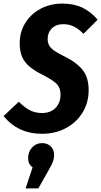

<svg xmlns="http://www.w3.org/2000/svg" viewBox="-47 -730 565 1072"><path d="M498 -620 419 -541Q393 -568 366 -581.5Q339 -595 307 -595Q266 -595 242.5 -571.5Q219 -548 219 -512Q219 -482 238 -462Q257 -442 315 -414Q383 -380 415.5 -338Q448 -296 448 -227Q448 -158 414.5 -102.5Q381 -47 321.5 -15Q262 17 187 17Q54 17 -27 -82L58 -162Q90 -130 119.5 -114.5Q149 -99 188 -99Q235 -99 263 -127.5Q291 -156 291 -202Q291 -239 270 -261Q249 -283 191 -312Q122 -346 92.5 -385Q63 -424 63 -488Q63 -551 94 -601.5Q125 -652 179.5 -681Q234 -710 302 -710Q366 -710 413.5 -687Q461 -664 498 -620ZM255 134Q255 156 247.5 175Q240 194 219 230L167 322H96L135 204Q110 187 110 154Q110 117 132.5 93Q155 69 188 69Q218 69 236.5 87.5Q255 106 255 134Z"/></svg>

Font: Fira Sans Extra Condensed
Style: Bold Italic
Weight: 700
Width: 3
Italic angle: -8°
Designer: Carrois Corporate & Edenspiekermann AG
Foundry: Carrois Corporate GbR & Edenspiekermann AG
Version: Version 4.203